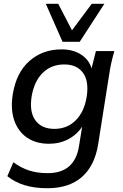

<svg xmlns="http://www.w3.org/2000/svg" viewBox="-20 -775 652 1019"><path d="M19 0ZM231 224Q97 224 19 160L51 86Q91 116 135 130Q179 144 232 144Q306 144 347 107.5Q388 71 399 2L416 -103Q389 -61 343 -36.5Q297 -12 240 -12Q171 -12 123.5 -44.5Q76 -77 55.5 -136.5Q35 -196 48 -276Q67 -391 137 -452Q207 -513 307 -513Q367 -513 409.5 -486Q452 -459 466 -412L489 -504H587Q578 -473 571 -442.5Q564 -412 560 -383L501 -10Q483 104 415 164Q347 224 231 224ZM269 -91Q336 -91 381.5 -136Q427 -181 440 -261Q453 -344 420.5 -388.5Q388 -433 321 -433Q253 -433 207.5 -389Q162 -345 148 -264Q135 -181 168 -136Q201 -91 269 -91ZM312 -553 223 -755H289L362 -614L467 -755H534L403 -553Z"/></svg>

Font: Winston Medium
Style: Italic
Weight: 500
Italic angle: -9°
Designer: Original fonts by Vernon Adams / Changes by Cristiano Sobral
Foundry: Original fonts by Vernon Adams / Changes by Cristiano Sobral
Version: Version 2.503;July 17, 2020;FontCreator 13.0.0.2655 64-bit